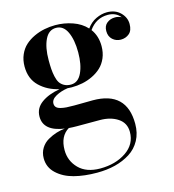

<svg xmlns="http://www.w3.org/2000/svg" viewBox="-109 -561 829 913"><g transform="rotate(-15 306.0 -105.0)"><path d="M61 -68Q61 -109.5 96 -135Q131 -160.5 187 -170Q129.5 -183 91.8 -219.5Q54 -256 54 -316.5Q54 -348.5 65.5 -374.8Q77 -401 96 -418.2Q115 -435.5 140.2 -447.2Q165.5 -459 192 -464.2Q218.5 -469.5 245.5 -469.5Q289.5 -469.5 330.5 -455.2Q371.5 -441 398 -412Q417.5 -439.5 444.8 -452.2Q472 -465 498.5 -465Q539 -465 564 -440.5Q589 -416 589 -383.5Q589 -351.5 571.8 -336.8Q554.5 -322 530 -322Q507 -322 490 -337.2Q473 -352.5 473 -379Q473 -405 489.8 -418.2Q506.5 -431.5 530 -431.5Q546 -431.5 561 -424Q539 -452 499.5 -452Q441.5 -452 406.5 -402Q433 -366.5 433 -316.5Q433 -284.5 421.8 -258.2Q410.5 -232 392 -214.8Q373.5 -197.5 349 -185.8Q324.5 -174 298.5 -168.8Q272.5 -163.5 245.5 -163.5Q232 -163.5 225 -164.5Q191.5 -159.5 166.2 -145.5Q141 -131.5 141 -111Q141 -100 147.5 -93Q154 -86 167.8 -82.5Q181.5 -79 196.5 -78Q211.5 -77 234.5 -77Q253 -77 282.5 -77.5Q312 -78 325.5 -78Q492 -78 492 82Q492 127.5 473 162.5Q454 197.5 420.8 218.5Q387.5 239.5 346.5 249.8Q305.5 260 257.5 260Q194.5 260 144.5 247Q94.5 234 61.8 203.5Q29 173 29 128.5Q29 100.5 42.5 78.8Q56 57 77.8 44.8Q99.5 32.5 120.5 26Q141.5 19.5 162.5 17.5Q61 3 61 -68ZM172.5 -316.5Q172.5 -290.5 173.8 -272.8Q175 -255 179.2 -235.5Q183.5 -216 191 -204.2Q198.5 -192.5 212.2 -184.8Q226 -177 245.5 -177Q281 -177 299.5 -216.5Q318 -256 318 -316.5Q318 -378.5 299.8 -417.2Q281.5 -456 245.5 -456Q209.5 -456 191 -417.2Q172.5 -378.5 172.5 -316.5ZM135 116.5Q135 169.5 172 207Q209 244.5 277 244.5Q352 244.5 404.8 209Q457.5 173.5 457.5 112.5Q457.5 68.5 422 45Q386.5 21.5 334 21.5H220.5Q199.5 21.5 181.5 20Q135 48 135 116.5Z"/></g></svg>

Font: Bodoni* 16pt Medium
Style: Regular
Weight: 500
Version: Version 2.3